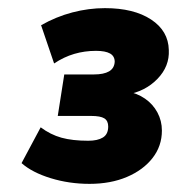

<svg xmlns="http://www.w3.org/2000/svg" viewBox="-20 -728 435 472"><path d="M200 -276Q150 -276 104.5 -290Q59 -304 33 -327L80 -415Q104 -397 131 -389.5Q158 -382 197 -382Q220 -382 233 -390Q246 -398 246 -417Q246 -431 236.5 -437Q227 -443 204 -443H122L138 -545H211Q235 -545 248 -552.5Q261 -560 262 -576Q262 -590 250.5 -596.5Q239 -603 216 -603Q188 -603 162.5 -595.5Q137 -588 113 -572L81 -666Q118 -687 158 -697.5Q198 -708 238 -708Q309 -708 351.5 -680Q394 -652 395 -605Q397 -565 367 -534Q337 -503 290 -495V-504Q317 -499 336.5 -485.5Q356 -472 367 -451.5Q378 -431 378 -407Q378 -369 355 -339.5Q332 -310 292 -293Q252 -276 200 -276Z"/></svg>

Font: Nunito Sans 12pt ExtraLight 12pt Black
Style: Italic
Weight: 900
Italic angle: -9°
Version: Version 3.101;gftools[0.9.27]